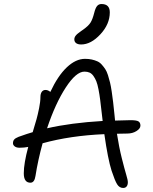

<svg xmlns="http://www.w3.org/2000/svg" viewBox="-20 -930 753 946"><path d="M379.9 -710.9Q363.8 -710.9 355 -717.5Q346.2 -724.1 346.2 -735.8Q346.2 -738.8 346.7 -741.7Q347.2 -744.6 348.6 -747.3Q350.1 -750 351.3 -752.2Q352.5 -754.4 355.5 -757.3Q358.4 -760.3 360.1 -762Q361.8 -763.7 366.5 -767.1Q371.1 -770.5 373.3 -772.2Q375.5 -773.9 381.3 -778.1Q387.2 -782.2 390.1 -784.2Q416 -802.7 426 -818.6Q436 -834.5 443.8 -865.2Q450.2 -891.1 458.5 -900.6Q466.8 -910.2 480 -910.2Q521 -910.2 521 -869.1Q521 -811 474.6 -761Q428.2 -710.9 379.9 -710.9ZM76.2 -202.1Q61 -202.1 52.5 -208.7Q43.9 -215.3 43.9 -224.1Q43.9 -235.4 49.8 -242.4Q55.7 -249.5 71.8 -255.9Q116.7 -272 141.1 -278.8Q154.3 -322.8 160.2 -343.5Q166 -364.3 172.6 -396.7Q179.2 -429.2 179.2 -452.1Q179.2 -468.3 185.8 -477.5Q192.4 -486.8 204.1 -486.8Q216.8 -486.8 228 -477.1Q265.1 -556.6 309.3 -598.4Q353.5 -640.1 398.9 -640.1Q417.5 -640.1 432.4 -636.7Q447.3 -633.3 459.5 -627.9Q471.7 -622.6 481.4 -611.6Q491.2 -600.6 498.5 -589.6Q505.9 -578.6 512 -559.6Q518.1 -540.5 522.2 -523.2Q526.4 -505.9 530.5 -478.3Q534.7 -450.7 537.4 -426.8Q540 -402.8 543.9 -366.2Q544.4 -361.3 545.4 -351.1Q546.4 -340.8 546.9 -335.9Q596.7 -337.9 623 -337.9Q652.8 -337.9 662.4 -331.8Q671.9 -325.7 671.9 -311Q671.9 -296.4 652.3 -284.2Q632.8 -272 606.9 -272Q597.7 -272 581.1 -271.5Q564.5 -271 556.2 -271Q566.4 -205.1 580.1 -150.6Q593.8 -96.2 601.8 -69.6Q609.9 -43 609.9 -32.2Q609.9 -18.6 603.8 -11.2Q597.7 -3.9 586.9 -3.9Q568.4 -3.9 557.1 -22Q545.9 -40 529.8 -88.9Q511.7 -145.5 494.1 -269Q325.7 -261.7 189.9 -224.1Q167 -141.1 154.8 -63Q149.9 -29.8 129.9 -29.8Q97.2 -29.8 97.2 -76.2Q97.2 -125 119.1 -206.1Q99.1 -202.1 76.2 -202.1ZM396 -577.1Q355 -577.1 304 -498.8Q252.9 -420.4 211.9 -297.9Q329.1 -324.7 485.8 -334Q481.9 -363.8 481 -375Q476.6 -414.6 473.4 -439.5Q470.2 -464.4 465.3 -489.7Q460.4 -515.1 454.6 -529.5Q448.7 -543.9 440.4 -555.7Q432.1 -567.4 421.4 -572.3Q410.6 -577.1 396 -577.1Z"/></svg>

Font: Shantell Sans Irregular Bouncy
Style: Regular
Weight: 300
Designer: Stephen Nixon, Anya Danilova, Shantell Martin
Foundry: Arrow Type
Version: Version 1.006;[9816181b4]